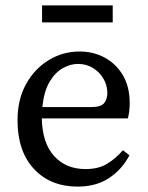

<svg xmlns="http://www.w3.org/2000/svg" viewBox="-20 -679 550 712"><path d="M269 -442Q241 -442 212.5 -426Q184 -410 163.5 -375Q143 -340 137 -282H319Q355 -282 366.5 -297Q378 -312 378 -334Q378 -363 363.5 -387.5Q349 -412 324.5 -427Q300 -442 269 -442ZM268 13Q167 13 106 -52.5Q45 -118 45 -233Q45 -310 76.5 -367Q108 -424 160.5 -456Q213 -488 275 -488Q327 -488 369 -465Q411 -442 436 -399.5Q461 -357 461 -296Q461 -279 459 -264.5Q457 -250 454 -240H135Q137 -148 181 -100Q225 -52 297 -52Q345 -52 377 -71.5Q409 -91 436 -122L460 -103Q432 -50 384 -18.5Q336 13 268 13ZM136 -596V-659H398V-596Z"/></svg>

Font: Source Serif Pro
Style: Regular
Weight: 400
Designer: Frank Grießhammer
Foundry: Adobe Systems Incorporated
Version: Version 3.001;hotconv 1.0.111;makeotfexe 2.5.65597